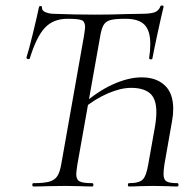

<svg xmlns="http://www.w3.org/2000/svg" viewBox="-20 -675 709 695"><path d="M101 -12Q139 -12 158.5 -17.5Q178 -23 187.5 -37.5Q197 -52 202 -82L284 -545Q288 -571 288 -577Q288 -597 275.5 -602Q263 -607 224 -607Q173 -607 142.5 -574.5Q112 -542 88 -464Q88 -461 83 -461Q75 -461 76 -468Q84 -492 99 -553.5Q114 -615 121 -649Q122 -654 127.5 -653Q133 -652 132 -648Q131 -636 145.5 -630.5Q160 -625 175 -625Q252 -622 325 -622Q377 -622 435 -624L491 -625Q524 -625 539.5 -630.5Q555 -636 561 -653Q563 -656 568 -655Q573 -654 572 -650Q565 -622 550.5 -555Q536 -488 532 -465Q532 -460 526 -460Q523 -460 521 -462Q519 -464 520 -466Q524 -491 524 -516Q524 -564 503 -585.5Q482 -607 434 -607Q397 -607 380 -602.5Q363 -598 355 -584.5Q347 -571 342 -540L260 -79Q256 -51 256 -45Q256 -25 268 -18.5Q280 -12 314 -12Q318 -12 318 -6Q318 0 314 0Q288 0 273 -1L218 -2L148 -1Q130 0 101 0Q97 0 97 -6Q97 -12 101 -12ZM447 -12Q484 -12 497 -25.5Q510 -39 517 -82L540 -211Q546 -244 546 -269Q546 -318 522.5 -337.5Q499 -357 455 -357Q417 -357 370.5 -337Q324 -317 279 -280L276 -294Q332 -344 388.5 -369.5Q445 -395 493 -395Q545 -395 576 -366.5Q607 -338 607 -281Q607 -259 603 -238L575 -79Q572 -58 572 -45Q572 -25 582.5 -18.5Q593 -12 622 -12Q626 -12 626 -6Q626 0 622 0Q601 0 589 -1L535 -2L481 -1Q468 0 447 0Q443 0 443 -6Q443 -12 447 -12Z"/></svg>

Font: Cormorant Infant
Style: Italic
Weight: 400
Italic angle: -10°
Designer: Christian Thalmann (Catharsis Fonts)
Foundry: Catharsis Fonts
Version: Version 4.000